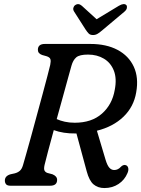

<svg xmlns="http://www.w3.org/2000/svg" viewBox="-20 -917 698 948"><path d="M609.5 -62.5Q595.5 -28.5 565.2 -8.5Q535 11.5 495.5 11.5Q463.5 11.5 442 -6.5Q420.5 -24.5 408 -71.5L357.5 -258H354Q323 -257.5 295.8 -261.8Q268.5 -266 245.5 -274.5Q229.5 -216 217 -169Q204.5 -122 200 -102.5Q195.5 -82 200.2 -74Q205 -66 214.5 -63L239 -56.5Q262 -47 262 -29Q262 0 227.5 0H32Q16 0 10 -7.2Q4 -14.5 4 -25.5Q4 -48.5 32 -56.5L52.5 -61Q68 -65 78 -73.8Q88 -82.5 93.5 -101.5Q98.5 -118.5 109.2 -156.2Q120 -194 133.8 -244.2Q147.5 -294.5 162.2 -348.8Q177 -403 190.5 -453Q204 -503 214 -541.2Q224 -579.5 228 -596.5Q232 -615.5 228.8 -625Q225.5 -634.5 209.5 -639.5L188 -645.5Q167 -653 167 -671Q167 -700 201.5 -700H426.5Q505 -700 560.2 -670.8Q615.5 -641.5 640.5 -587.8Q665.5 -534 652.5 -461Q640.5 -389.5 589.5 -340.5Q538.5 -291.5 458.5 -271.5L501 -129Q509.5 -100.5 519.8 -89Q530 -77.5 544 -77.5Q563 -77.5 577.5 -94Q582 -99 589.2 -101.5Q596.5 -104 602.5 -101Q611 -97.5 613.2 -87Q615.5 -76.5 609.5 -62.5ZM333 -593Q328 -576 316.8 -534.8Q305.5 -493.5 290.5 -439.2Q275.5 -385 260 -329Q277.5 -321 300 -316Q322.5 -311 349 -311Q432.5 -311 483.2 -355.8Q534 -400.5 546.5 -473Q557.5 -529 542.2 -568Q527 -607 493.2 -627.2Q459.5 -647.5 414.5 -647.5Q372.5 -647.5 356.5 -633.8Q340.5 -620 333 -593ZM488.5 -770.5Q474.5 -758.5 463.5 -751.2Q452.5 -744 439.5 -744Q425.5 -744 418.2 -751.2Q411 -758.5 403 -770.5L345.5 -860.5Q340 -869.5 342.2 -878.2Q344.5 -887 351 -891.5Q367 -903 384 -888.5L457 -822L567 -888.5Q593 -903.5 604 -891.5Q608 -887 606.5 -877.8Q605 -868.5 594.5 -859.5Z"/></svg>

Font: Fraunces 72pt SuperSoft
Style: Italic
Weight: 400
Italic angle: -16°
Version: Version 1.000;[b76b70a41]